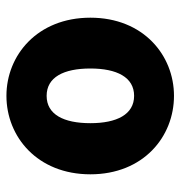

<svg xmlns="http://www.w3.org/2000/svg" viewBox="-2 -547 561 597"><g transform="rotate(90 278.5 -248.5)"><path d="M278 12C405 12 522 -84 522 -249C522 -414 405 -509 278 -509C152 -509 35 -414 35 -249C35 -84 152 12 278 12ZM278 -113C220 -113 193 -166 193 -249C193 -331 220 -385 278 -385C336 -385 363 -331 363 -249C363 -166 336 -113 278 -113Z"/></g></svg>

Font: DAIFUKU Sans
Style: Bold
Weight: 700
Designer: Original font ‘Source Han Sans JP’ : Paul D. Hunt
Foundry: Daifuku
Version: Version 1.000